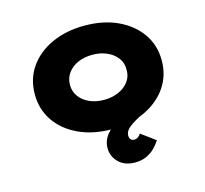

<svg xmlns="http://www.w3.org/2000/svg" viewBox="-107 -665 1057 992"><g transform="rotate(-15 421.0 -168.5)"><path d="M498 207Q442 207 410 175Q378 143 378 99Q378 58 405.5 25Q433 -8 483.5 -38Q534 -68 601 -98L625 -39Q569 -12 533.5 12Q498 36 498 63Q498 78 505.5 85Q513 92 523 92Q533 92 542 86.5Q551 81 559 69L635 125Q623 144 604.5 163Q586 182 559.5 194.5Q533 207 498 207ZM426 10Q327 10 250 -25.5Q173 -61 130 -123.5Q87 -186 87 -267Q87 -349 130 -411Q173 -473 250 -508.5Q327 -544 426 -544Q527 -544 603 -508.5Q679 -473 722.5 -411Q766 -349 766 -267Q766 -186 722.5 -123.5Q679 -61 603 -25.5Q527 10 426 10ZM427 -147Q469 -147 503.5 -162Q538 -177 558.5 -204.5Q579 -232 578 -267Q579 -304 558.5 -331Q538 -358 503.5 -373Q469 -388 427 -388Q384 -388 349.5 -373Q315 -358 295 -330.5Q275 -303 275 -267Q275 -232 295 -204.5Q315 -177 349.5 -162Q384 -147 427 -147Z"/></g></svg>

Font: Lexend Giga ExtraBold
Style: Regular
Weight: 800
Designer: Bonnie Shaver-Troup, Thomas Jockin
Foundry: Lexend
Version: Version 1.007